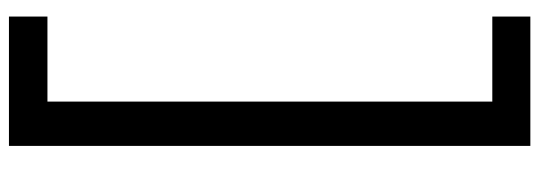

<svg xmlns="http://www.w3.org/2000/svg" viewBox="-408 -594 1205 429"><g transform="rotate(90 194.5 -379.5)"><path d="M237 -962V-877H17V-962ZM306 -962V203H207V-962ZM237 117V203H17V117Z"/></g></svg>

Font: Matangi SemiBold
Style: Regular
Weight: 600
Designer: Prashant Pant
Foundry: The Graphic Ant
Version: Version 3.002